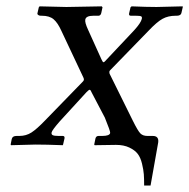

<svg xmlns="http://www.w3.org/2000/svg" viewBox="-20 -451 590 599"><path d="M341.8 1Q341.8 1 275.4 2L273.9 0L277.8 -19Q279.8 -26.9 287.6 -26.9H298.8Q321.8 -26.9 323.7 -36.1Q324.7 -41 307.1 -84L265.1 -164.1Q262.7 -170.9 259.3 -170.9Q257.3 -170.9 249.5 -163.1L165 -70.8Q142.6 -44.9 141.1 -38.1Q139.6 -31.7 144.5 -29.3Q149.4 -26.9 162.6 -26.9H175.8Q182.6 -26.9 181.2 -19L176.8 0L175.8 2Q124 0 90.8 0L14.6 2L13.2 0L16.6 -17.1Q18.6 -26.9 31.7 -26.9H40.5Q61.5 -26.9 78.1 -37.6Q94.7 -48.3 119.6 -74.2L237.8 -195.8Q241.2 -198.7 241.7 -202.1Q242.2 -204.6 240.2 -209L171.4 -355Q160.2 -379.9 147.2 -390.9Q134.3 -401.9 110.4 -401.9H107.4Q102.5 -401.9 99.4 -404.1Q96.2 -406.2 96.7 -409.2L101.1 -428.2L103.5 -431.2L187 -429.2L297.4 -431.2L299.8 -428.2L295.9 -410.2Q293.9 -402.3 287.6 -401.9H271.5Q248.5 -401.9 246.1 -390.1Q244.1 -380.9 254.9 -357.9L296.4 -266.1Q300.3 -257.3 302.7 -256.8Q305.7 -256.8 312.5 -265.1L398.9 -356.9Q419.4 -379.4 422.4 -392.1Q423.8 -398.4 420.2 -400.1Q416.5 -401.9 403.3 -401.9H388.2Q381.3 -401.9 382.8 -409.2L387.2 -428.2L390.6 -431.2Q438.5 -429.2 468.3 -429.2L549.8 -431.2L550.3 -429.2L545.9 -410.2Q543.9 -402.3 532.2 -401.9H528.3Q504.4 -401.9 487.1 -392.3Q469.7 -382.8 443.4 -355L324.7 -232.9Q322.3 -231 321.3 -228Q320.8 -226.6 321.8 -221.2L394.5 -74.2Q410.2 -42.5 418 -34.7Q425.8 -26.9 439.9 -26.9H456.5Q476.1 -26.9 473.6 -6.8L449.7 127.9H429.7Q429.7 106.4 428.7 92.8Q427.7 79.1 423.1 59.8Q418.5 40.5 409.7 29.1Q400.9 17.6 383.5 9.3Q366.2 1 341.8 1Z"/></svg>

Font: Linux Biolinum O
Style: Italic
Weight: 400
Italic angle: -12°
Designer: Philipp H. Poll
Foundry: Philipp H. Poll
Version: Version 1.1.3